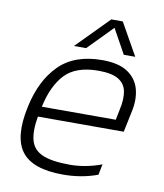

<svg xmlns="http://www.w3.org/2000/svg" viewBox="-77 -720 679 793"><g transform="rotate(10 262.5 -323.0)"><path d="M193 -521 326 -656H374L450 -521H402L345 -624L244 -521ZM240 10Q112 10 66.5 -50.5Q21 -111 49 -240Q73 -354 138 -419Q203 -484 319 -484Q388 -484 426 -458.5Q464 -433 475.5 -390Q487 -347 475 -294L457 -208H97Q86 -146 96.5 -107.5Q107 -69 146.5 -52Q186 -35 261 -35Q327 -35 394 -60L385 -15Q318 10 240 10ZM106 -251H416L425 -296Q435 -340 429 -372Q423 -404 395 -421Q367 -438 311 -438Q217 -438 171 -389.5Q125 -341 106 -251Z"/></g></svg>

Font: Kanit ExtraLight
Style: Italic
Weight: 275
Italic angle: -12°
Designer: Katatrad Team
Foundry: CadsonDemak
Version: Version 2.000; ttfautohint (v1.8.3)